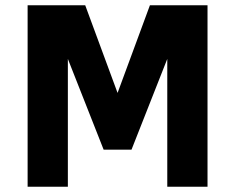

<svg xmlns="http://www.w3.org/2000/svg" viewBox="-20 -710 894 730"><path d="M85 0V-690H304L452 -289H402L550 -690H769V0H616V-557L642 -552L480 -141H374L212 -552L238 -557V0Z"/></svg>

Font: Radio Canada
Style: Regular
Weight: 400
Designer: Charles Daoud, Etienne Aubert Bonn, Alexandre Saumier Demers, Jacques Le Bailly
Foundry: Radio-Canada
Version: Version 2.104;gftools[0.9.28.dev5+ged2979d]